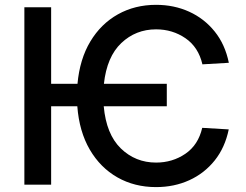

<svg xmlns="http://www.w3.org/2000/svg" viewBox="-20 -757 1009 787"><path d="M663.7 -413.4V-321.4H405.2Q415.5 -206.7 475.3 -148.6Q535.2 -90.6 619.7 -90.6Q686.8 -90.6 739.7 -126.6Q792.6 -162.6 808.9 -233L917.6 -226.6Q902.3 -152.3 860.1 -99.4Q817.8 -46.5 755.9 -18.3Q693.9 9.9 619.7 9.9Q531.6 9.9 461.5 -29.8Q391.3 -69.6 348 -143.8Q304.7 -218 296.9 -321.4H189.6V0H79.9V-727.3H189.6V-413.4H297.6Q306.8 -514.6 350.3 -587Q393.8 -659.4 463.4 -698.3Q533 -737.2 619.7 -737.2Q693.2 -737.2 755.1 -709.2Q817.1 -681.1 859.9 -628Q902.7 -574.9 918 -499.6L809.7 -493.3Q793.3 -563.9 740.2 -600.3Q687.1 -636.7 619.7 -636.7Q536.6 -636.7 477.3 -580.6Q418 -524.5 405.9 -413.4Z"/></svg>

Font: Inter Zeller Medium
Style: Regular
Weight: 500
Designer: Rasmus Andersson; Joe Bland
Foundry: zeller
Version: Version 3.015;git-dec3a8cb1